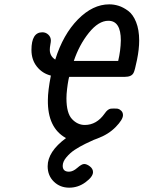

<svg xmlns="http://www.w3.org/2000/svg" viewBox="-20 -639 657 879"><path d="M124 -410.2Q124 -491.2 173.8 -491.2Q189.9 -491.2 201.4 -480.2Q212.9 -469.2 212.9 -453.1Q212.9 -447.3 210.4 -434.1Q208 -420.9 208 -411.1Q208 -382.3 232.9 -366.2Q269 -481.4 336.9 -550.3Q404.8 -619.1 480 -619.1Q502 -619.1 522.9 -612.5Q543.9 -606 566.4 -589.6Q588.9 -573.2 603 -538.1Q617.2 -502.9 617.2 -453.1Q617.2 -414.1 607.2 -365Q597.2 -315.9 591.8 -306.2Q583 -287.1 550.8 -287.1H296.9Q295.9 -286.1 293 -271Q290 -255.9 287.1 -231.4Q284.2 -207 284.2 -189Q284.2 -121.1 309.6 -94Q335 -66.9 368.2 -66.9Q422.4 -66.9 459 -119.1Q466.8 -130.4 473.4 -135.3Q480 -140.1 485.1 -141.1Q490.2 -142.1 501 -142.1Q517.1 -142.1 520 -141.1Q527.8 -139.2 535.4 -131.6Q543 -124 543 -111.8Q543 -91.8 510 -57.9Q477.1 -23.9 425.8 -4.9Q419.9 -2.9 408.9 1.5Q397.9 5.9 370.4 19.5Q342.8 33.2 321.8 47.1Q300.8 61 283.9 81.1Q267.1 101.1 267.1 120.1Q267.1 147 295.9 147Q314 147 334 129.4Q354 111.8 365.2 111.8Q377.4 111.8 391.6 122.8Q405.8 133.8 405.8 148.9Q405.8 169.9 371.8 195.1Q337.9 220.2 296.9 220.2Q254.9 220.2 226.6 192.6Q198.2 165 198.2 122.1Q198.2 55.2 282.2 -6.8Q197.3 -53.7 199.2 -181.2Q199.2 -223.1 212.9 -293Q173.8 -302.7 148.9 -334Q124 -365.2 124 -410.2ZM317.9 -359.9H521Q532.2 -406.7 533.2 -454.1Q533.2 -543.9 476.1 -543.9Q431.2 -543.9 387 -489Q342.8 -434.1 317.9 -359.9Z"/></svg>

Font: CMU Typewriter Text
Style: BoldItalic
Weight: 700
Italic angle: -14.04°
Version: Version 0.7.0